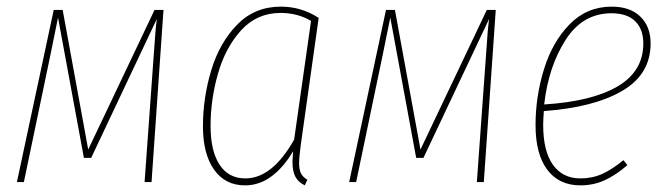

<svg xmlns="http://www.w3.org/2000/svg" viewBox="-20 -549 2007 579"><path d="M437 0H416L444 -388Q449 -465 453 -492L255 -73H233L155 -496Q146 -450 133 -388L52 0H31L142 -519H169L246 -98L446 -519H473Z M941 -495 887 -112Q882 -74 882 -57Q882 -38 887.5 -26.5Q893 -15 907 -7L899 10Q879 0 870.5 -16.5Q862 -33 862 -61Q862 -69 864 -93Q835 -44 798.5 -17Q762 10 719 10Q659 10 625.5 -37.5Q592 -85 592 -168Q592 -254 617 -337Q642 -420 695 -474.5Q748 -529 827 -529Q889 -529 941 -495ZM615 -169Q615 -94 642 -52.5Q669 -11 720 -11Q801 -11 867 -128L918 -486Q877 -510 826 -510Q755 -510 707.5 -458Q660 -406 637.5 -327.5Q615 -249 615 -169Z M1439 0H1418L1446 -388Q1451 -465 1455 -492L1257 -73H1235L1157 -496Q1148 -450 1135 -388L1054 0H1033L1144 -519H1171L1248 -98L1448 -519H1475Z M1620 -214Q1618 -186 1618 -173Q1618 -93 1647.5 -52Q1677 -11 1730 -11Q1766 -11 1796 -24.5Q1826 -38 1860 -66L1872 -51Q1836 -20 1802.5 -5Q1769 10 1730 10Q1666 10 1630.5 -37Q1595 -84 1595 -172Q1595 -258 1620.5 -340.5Q1646 -423 1698 -476Q1750 -529 1825 -529Q1880 -529 1911 -499Q1942 -469 1942 -418Q1942 -325 1856.5 -275Q1771 -225 1620 -214ZM1621 -234Q1765 -243 1842.5 -288.5Q1920 -334 1920 -418Q1920 -461 1895.5 -485Q1871 -509 1824 -509Q1737 -509 1685.5 -428.5Q1634 -348 1621 -234Z"/></svg>

Font: Fira Sans Extra Condensed Thin
Style: Italic
Weight: 250
Width: 3
Italic angle: -8°
Designer: Carrois Corporate & Edenspiekermann AG
Foundry: Carrois Corporate GbR & Edenspiekermann AG
Version: Version 4.203